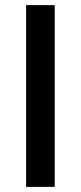

<svg xmlns="http://www.w3.org/2000/svg" viewBox="-20 -730 317 750"><path d="M82 0V-710H193.8V0Z"/></svg>

Font: Rising Sun DemiBold
Style: DemiBold
Weight: 600
Designer: Matt McInerney, Pablo Impallari, Rodrigo Fuenzalida
Foundry: Matt McInerney, Pablo Impallari, Rodrigo Fuenzalida
Version: Version 1.000